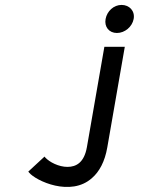

<svg xmlns="http://www.w3.org/2000/svg" viewBox="-20 -641 589 780"><path d="M98 60C126 94 268 160 354 82C383 57 406 16 416 -43L487 -451H404L333 -43C322 19 290 37 254 37C219 37 181 18 163 -2L161 -5L95 56ZM455 -507C487 -507 517 -532 523 -564C529 -596 506 -621 474 -621C442 -621 415 -596 409 -564C403 -532 423 -507 455 -507Z"/></svg>

Font: Charger Monospace
Style: Regular
Weight: 400
Designer: Jasper
Foundry: Cannot Into Space Fonts
Version: Version 0.980